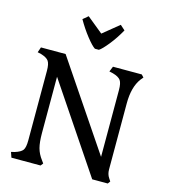

<svg xmlns="http://www.w3.org/2000/svg" viewBox="-128 -994 961 1094"><g transform="rotate(15 352.5 -446.5)"><path d="M364.3 -722.7Q381.8 -733.4 415.5 -775.4Q449.2 -817.4 476.6 -867.2L448.2 -892.6L353.5 -815.4L258.8 -892.6L228.5 -867.2Q256.8 -817.4 289.6 -775.9Q322.3 -734.4 340.8 -722.7ZM213.9 0 225.6 -14.6 213.9 -31.2Q191.4 -60.5 182.6 -93.3Q173.8 -126 173.8 -181.6V-512.7L518.6 0H610.4L621.1 -14.6L610.4 -31.2Q596.7 -50.8 596.7 -80.1V-468.8Q596.7 -565.4 636.7 -619.1L650.4 -635.7L636.7 -650.4H466.8L454.1 -619.1L475.6 -614.3Q510.7 -604.5 522.5 -587.9Q534.2 -571.3 534.2 -530.3V-136.7L187.5 -650.4H42L31.2 -619.1L51.8 -614.3Q85.9 -604.5 97.7 -587.9Q109.4 -571.3 109.4 -530.3V-120.1Q109.4 -78.1 98.1 -62.5Q86.9 -46.9 51.8 -36.1L31.2 -31.2L42 0Z"/></g></svg>

Font: Kurale
Style: Regular
Weight: 400
Version: 1.0; ttfautohint (v1.3)